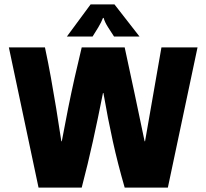

<svg xmlns="http://www.w3.org/2000/svg" viewBox="-20 -856 932 867"><path d="M709 -642H872L738 -9H543Q512 -116 489.5 -218Q467 -320 447 -436H445Q422 -320 399.5 -218Q377 -116 349 -9H154L20 -642H183Q198 -572 210 -505Q222 -438 233.5 -368.5Q245 -299 257 -218H259Q274 -299 288 -368.5Q302 -438 317 -505Q332 -572 349 -642H543Q566 -536 588.5 -430Q611 -324 633 -218H635Q654 -324 672 -430Q690 -536 709 -642ZM610 -691H495Q484 -708 468.5 -732Q453 -756 448 -775H445Q438 -756 423.5 -732Q409 -708 398 -691H282L389 -836H497Z"/></svg>

Font: Bakbak One
Style: Regular
Weight: 400
Designer: Saumya Kishore and Sanchit Sawaria
Foundry: A Good Feeling
Version: Version 1.003; ttfautohint (v1.8.3)